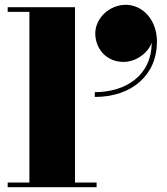

<svg xmlns="http://www.w3.org/2000/svg" viewBox="-20 -780 694 800"><path d="M377 -641C377 -578 422 -522 495 -522C546 -522 596.5 -558.5 612 -602C611.5 -464.5 503 -396 375 -396V-376C530 -376 634 -468 634 -606C634 -699 573 -760 504 -760C436 -760 377 -704 377 -641ZM12 -19.5V0H382.5V-19.5H292.5V-750H12V-730.5H102.5V-19.5Z"/></svg>

Font: Bodoni* 11pt Fatface
Style: Regular
Weight: 900
Version: Version 2.3